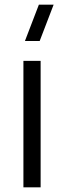

<svg xmlns="http://www.w3.org/2000/svg" viewBox="-20 -800 274 820"><path d="M86.5 -625H149.5L209 -780H146ZM153.5 0V-540H80V0Z"/></svg>

Font: Manrope
Style: Regular
Weight: 400
Designer: Mikhail Sharanda
Foundry: Mikhail Sharanda
Version: Version 4.505